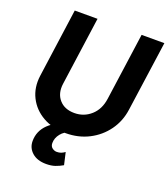

<svg xmlns="http://www.w3.org/2000/svg" viewBox="-172 -866 1077 1228"><g transform="rotate(20 366.5 -252.5)"><path d="M336 12Q246 12 179.5 -26Q113 -64 80 -129.5Q47 -195 58 -277L123 -745H278L213 -279Q204 -212 240.5 -170Q277 -128 344 -128Q409 -128 456.5 -170.5Q504 -213 514 -287L578 -745H733L666 -269Q655 -187 609 -123.5Q563 -60 492.5 -24Q422 12 336 12ZM286 240Q225 240 190 209Q155 178 155 131Q155 63 205 14.5Q255 -34 337 -45H366L359 0Q325 7 301.5 36.5Q278 66 278 100Q278 122 292.5 133Q307 144 323 144Q339 144 351.5 139.5Q364 135 378 125L397 208Q373 222 347 231Q321 240 286 240Z"/></g></svg>

Font: Plus Jakarta Sans ExtraBold
Style: Italic
Weight: 800
Italic angle: -8°
Designer: Gumpita Rahayu
Foundry: Tokotype
Version: Version 2.071; ttfautohint (v1.8.4.7-5d5b);gftools[0.9.29]